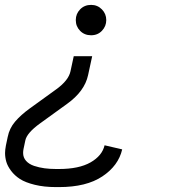

<svg xmlns="http://www.w3.org/2000/svg" viewBox="-166 -741 786 778"><path d="M190.9 -436.5Q176.8 -371.1 106 -320.3L-3.4 -241.2Q-57.6 -202.1 -63.5 -171.4L-70.8 -136.7Q-72.3 -128.9 -72.3 -121.1Q-72.3 -102.5 -60.3 -89.1Q-48.3 -75.7 -27.8 -68.8Q-7.3 -62 14.4 -59.1Q36.1 -56.2 61 -56.2H73.2Q153.8 -56.2 200.9 -83Q248 -109.9 257.8 -152.3L329.1 -135.7Q314 -69.8 249 -26.4Q184.1 17.1 73.2 17.1H61Q12.7 17.1 -25.1 7.8Q-63 -1.5 -85 -15.6Q-106.9 -29.8 -121.1 -48.8Q-135.3 -67.9 -140.4 -85.4Q-145.5 -103 -145.5 -121.1Q-145.5 -133.3 -142.1 -151.4L-134.8 -186Q-127.9 -221.2 -104.7 -248.3Q-81.5 -275.4 -46.4 -300.8L63 -379.9Q111.8 -415.5 119.6 -452.1L132.8 -513.2H207.5ZM141.1 -659.7Q141.1 -685.1 158.7 -703.1Q176.3 -721.2 203.1 -721.2Q229 -721.2 246.8 -703.1Q264.6 -685.1 264.6 -659.7Q264.6 -634.8 247.3 -616.5Q230 -598.1 203.1 -598.1Q176.3 -598.1 158.7 -616Q141.1 -633.8 141.1 -659.7Z"/></svg>

Font: Anka/Coder
Style: Italic
Weight: 400
Italic angle: -12°
Monospace: yes
Version: Version 001.100